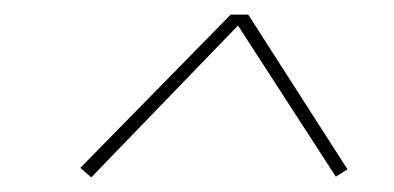

<svg xmlns="http://www.w3.org/2000/svg" viewBox="-20 -713 540 263"><path d="M105 -470 90 -483 296 -693H320L456 -481L440 -471L306 -678Z"/></svg>

Font: Iosevka Term Curly Th Obl
Style: Regular
Weight: 100
Italic angle: -9°
Designer: Belleve Invis
Foundry: Belleve Invis
Version: Version 32.3.0